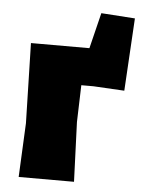

<svg xmlns="http://www.w3.org/2000/svg" viewBox="-47 -636 496 674"><g transform="rotate(5 201.0 -299.0)"><path d="M44 0 53 -190 46 -472H252L283 -598L402 -590L387 -334H386L278 -340H235L231 -210L239 0Z"/></g></svg>

Font: Alegreya Sans SC Black
Style: Regular
Weight: 900
Designer: Juan Pablo del Peral
Foundry: Huerta Tipografica
Version: Version 2.007